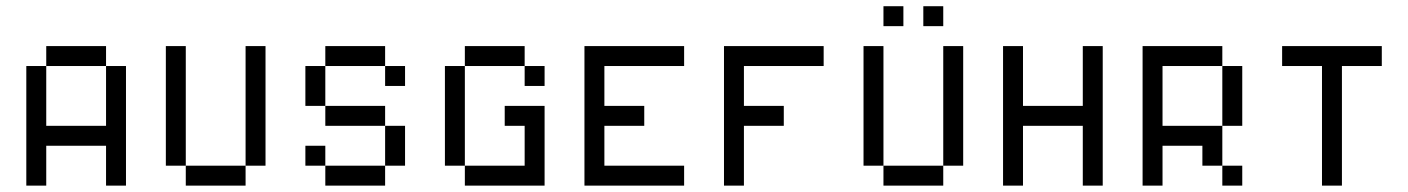

<svg xmlns="http://www.w3.org/2000/svg" viewBox="-20 -582 4415 602"><path d="M62.5 -375H125V-187.5H312.5V-375H375V0H312.5V-125H125V0H62.5ZM125 -437.5H312.5V-375H125Z M750 -437.5H812.5V-62.5H750ZM562.5 -62.5H750V0H562.5ZM500 -437.5H562.5V-62.5H500Z M937.5 -375H1000V-250H937.5ZM1187.5 -187.5H1250V-62.5H1187.5ZM1000 -62.5H1187.5V0H1000ZM937.5 -125H1000V-62.5H937.5ZM1000 -250H1187.5V-187.5H1000ZM1187.5 -375H1250V-312.5H1187.5ZM1000 -437.5H1187.5V-375H1000Z M1562.5 -250H1687.5V0H1437.5V-62.5H1625V-187.5H1562.5ZM1375 -375H1437.5V-62.5H1375ZM1437.5 -437.5H1625V-375H1437.5ZM1625 -375H1687.5V-312.5H1625Z M1812.5 -437.5H2125V-375H1875V-250H2000V-187.5H1875V-62.5H2125V0H1812.5Z M2250 -437.5H2562.5V-375H2312.5V-250H2437.5V-187.5H2312.5V0H2250Z M2937.5 -437.5H3000V-62.5H2937.5ZM2750 -62.5H2937.5V0H2750ZM2687.5 -437.5H2750V-62.5H2687.5ZM2750 -562.5H2812.5V-500H2750ZM2875 -562.5H2937.5V-500H2875Z M3125 -437.5H3187.5V-250H3375V-437.5H3437.5V0H3375V-187.5H3187.5V0H3125Z M3812.5 -62.5H3875V0H3812.5ZM3812.5 -375H3875V-187.5H3812.5ZM3562.5 -437.5H3812.5V-375H3625V-187.5H3812.5V-62.5H3750V-125H3625V0H3562.5Z M4000 -437.5H4312.5V-375H4187.5V0H4125V-375H4000Z"/></svg>

Font: Pixel Operator SC
Style: Regular
Weight: 400
Designer: Jayvee Enaguas (GrandChaos9000)
Foundry: The Grandoplex Project
Version: Version 1.4.1 (September 5, 2015)